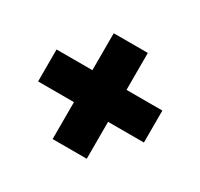

<svg xmlns="http://www.w3.org/2000/svg" viewBox="-111 -719 804 770"><g transform="rotate(30 291.0 -334.0)"><path d="M212 -89V-260H46V-408H212V-579H370V-408H536V-260H370V-89Z"/></g></svg>

Font: Gantari Black
Style: Regular
Weight: 900
Version: Version 1.000